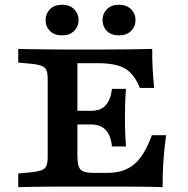

<svg xmlns="http://www.w3.org/2000/svg" viewBox="-20 -773 777 793"><path d="M229.9 -2.4Q205.7 -2.4 173.6 -2Q141.5 -1.6 109.6 -1.2Q77.7 -0.8 55.3 0V-56.5L103.7 -60.9Q135 -64.1 150.8 -69.7Q166.6 -75.3 171.8 -88.4Q177 -101.6 177 -125.8V-445.2Q177 -469.8 171.8 -482.8Q166.6 -495.7 150.8 -501.5Q135 -507.3 103.7 -510.1L55.3 -514.5V-571Q77.7 -570.2 109.6 -569.8Q141.5 -569.4 173.6 -569Q205.7 -568.5 229.9 -568.5H239.5H416.3Q481.1 -568.5 527.6 -569.4Q574.1 -570.2 608.7 -571Q608.3 -531.6 610.3 -492.3Q612.3 -453 616.7 -409.7H557.8Q541.6 -449.4 519.9 -471.4Q498.2 -493.4 465.8 -502.7Q433.4 -512.1 383 -512.1H299.6V-135Q299.6 -102.7 304.9 -86.4Q310.1 -70.2 325 -64.5Q340 -58.9 369 -58.9H420.9Q457.4 -58.9 485.4 -67.7Q513.4 -76.6 535.2 -95.4Q557 -114.2 574.4 -143.5Q591.9 -172.8 607.2 -214.6H666.1Q658 -156.5 654.6 -104.6Q651.2 -52.8 651.7 0Q612.1 -1.6 557.7 -2Q503.3 -2.4 428.8 -2.4H239.5ZM262.4 -258.9V-315.3H449.2V-258.9ZM442.4 -168.2Q439.6 -197.5 429.4 -217.7Q419.2 -237.9 401.4 -248.4Q383.6 -258.9 356.6 -258.9V-315.3Q396.9 -315.3 417.2 -338.9Q437.5 -362.5 442.4 -405.9H500.2Q497.4 -366.5 496.8 -340.8Q496.1 -315.1 496.1 -287.1Q496.1 -269 496.3 -251.7Q496.6 -234.4 497.6 -214.5Q498.6 -194.6 500.2 -168.2ZM236.4 -626.9Q204 -626.9 186.1 -645.2Q168.2 -663.5 168.2 -690.3Q168.2 -716.3 186.1 -734.8Q204 -753.4 236.4 -753.4Q267.8 -753.4 286.2 -734.8Q304.5 -716.3 304.5 -690.3Q304.5 -663.5 286.2 -645.2Q267.8 -626.9 236.4 -626.9ZM471.6 -626.9Q439.2 -626.9 421.3 -645.2Q403.5 -663.5 403.5 -690.3Q403.5 -716.3 421.3 -734.8Q439.2 -753.4 471.6 -753.4Q503.1 -753.4 521.4 -734.8Q539.7 -716.3 539.7 -690.3Q539.7 -663.5 521.4 -645.2Q503.1 -626.9 471.6 -626.9Z"/></svg>

Font: Playfair 5pt SemiExpanded Light
Style: Regular
Weight: 300
Width: 6
Designer: Claus Eggers Sørensen
Foundry: Claus Eggers Sørensen
Version: Version 2.203